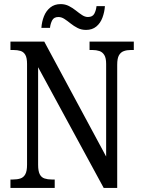

<svg xmlns="http://www.w3.org/2000/svg" viewBox="-20 -917 694 937"><path d="M31 0V-41H43Q64 -41 79.5 -46Q95 -51 103.5 -66.5Q112 -82 112 -113V-605Q112 -635 103.5 -649.5Q95 -664 80 -668.5Q65 -673 45 -673H31V-714H196L498 -153V-605Q498 -634 489 -648.5Q480 -663 465 -668Q450 -673 431 -673H417V-714H633V-673H618Q599 -673 584 -667.5Q569 -662 560.5 -647Q552 -632 552 -601V0H486L166 -589V-113Q166 -82 174 -66.5Q182 -51 197.5 -46Q213 -41 232 -41H247V0ZM400 -771Q377 -771 358.5 -780.5Q340 -790 324.5 -802.5Q309 -815 294.5 -824.5Q280 -834 265 -834Q243 -834 234.5 -817.5Q226 -801 224 -781H182Q184 -811 194.5 -837.5Q205 -864 225.5 -880.5Q246 -897 276 -897Q298 -897 316.5 -887.5Q335 -878 350.5 -865.5Q366 -853 380.5 -843.5Q395 -834 409 -834Q432 -834 440.5 -850.5Q449 -867 451 -887H492Q490 -858 480 -831Q470 -804 450 -787.5Q430 -771 400 -771Z"/></svg>

Font: Noto Serif Khmer Condensed
Style: Regular
Weight: 400
Width: 3
Designer: Danh Hong and the Monotype Design Team
Foundry: Monotype Imaging Inc.
Version: Version 2.004